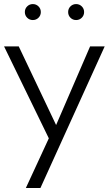

<svg xmlns="http://www.w3.org/2000/svg" viewBox="-23 -695 539 951"><path d="M218.8 -9.8 -2.9 -465.3H69.8L254.9 -75.7L423.3 -465.3H495.6L177.2 236.3H105ZM382.1 -607.2Q370.6 -595.7 354 -595.7Q337.4 -595.7 325.9 -607.2Q314.5 -618.7 314.5 -635.3Q314.5 -651.9 325.9 -663.3Q337.4 -674.8 354 -674.8Q370.6 -674.8 382.1 -663.3Q393.6 -651.9 393.6 -635.3Q393.6 -618.7 382.1 -607.2ZM167.7 -607.2Q156.2 -595.7 139.6 -595.7Q123 -595.7 111.6 -607.2Q100.1 -618.7 100.1 -635.3Q100.1 -651.9 111.6 -663.3Q123 -674.8 139.6 -674.8Q156.2 -674.8 167.7 -663.3Q179.2 -651.9 179.2 -635.3Q179.2 -618.7 167.7 -607.2Z"/></svg>

Font: Spartan MB
Style: Regular
Weight: 400
Designer: Matt Bailey, Mirko Velimirovic
Foundry: Matt Bailey
Version: Version 1.005